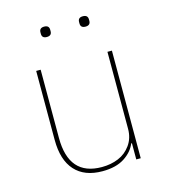

<svg xmlns="http://www.w3.org/2000/svg" viewBox="-106 -775 768 872"><g transform="rotate(-15 278.0 -339.5)"><path d="M159.2 -663.1V-669.9Q159.2 -690.9 182.1 -690.9Q205.1 -690.9 205.1 -669.9V-663.1Q205.1 -642.1 182.1 -642.1Q159.2 -642.1 159.2 -663.1ZM363.8 -642.1Q340.8 -642.1 340.8 -663.1V-669.9Q340.8 -690.9 363.8 -690.9Q387.2 -690.9 387.2 -669.9V-663.1Q387.2 -642.1 363.8 -642.1ZM269 12.2Q184.6 12.2 139.9 -37.4Q95.2 -86.9 95.2 -181.2V-505.9H116.2V-185.1Q116.2 -6.8 271 -6.8Q314 -6.8 349.1 -21.5Q384.3 -36.1 407.2 -68.1Q430.2 -100.1 430.2 -144V-505.9H451.2V0H430.2V-76.2H426.8Q411.6 -38.6 372.1 -13.2Q332.5 12.2 269 12.2Z"/></g></svg>

Font: Anuphan Thin
Style: Regular
Weight: 250
Designer: Mike Abbink, Paul van der Laan, Pieter van Rosmalen, Mint Tantisuwanna
Foundry: Bold Monday; Cadson Demak
Version: Version 3.002;hotconv 1.0.109;makeotfexe 2.5.65596